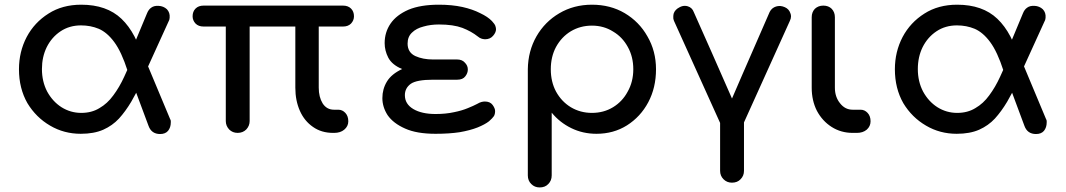

<svg xmlns="http://www.w3.org/2000/svg" viewBox="-20 -571 4581 825"><path d="M327.1 3.9Q254.9 3.9 195.3 -31.2Q134.8 -66.4 97.7 -127.9Q61.5 -191.4 61.5 -273.4Q61.5 -348.6 94.7 -412.1Q127.9 -474.6 188.5 -512.7Q248 -550.8 329.1 -550.8Q438.5 -550.8 502 -490.2Q566.4 -428.7 596.7 -309.6Q574.2 -295.9 528.3 -266.6Q502 -348.6 470.7 -390.6Q440.4 -431.6 404.3 -447.3Q369.1 -461.9 328.1 -461.9Q278.3 -461.9 240.2 -436.5Q202.1 -411.1 180.7 -368.2Q160.2 -326.2 160.2 -274.4Q160.2 -220.7 182.6 -177.7Q206.1 -134.8 244.1 -110.4Q283.2 -85.9 329.1 -85.9Q374 -85.9 407.2 -106.4Q441.4 -126 466.8 -161.1Q493.2 -196.3 513.7 -241.2Q535.2 -286.1 553.7 -335Q566.4 -296.9 590.8 -221.7Q567.4 -174.8 543.9 -133.8Q519.5 -92.8 491.2 -61.5Q462.9 -31.2 423.8 -13.7Q383.8 3.9 327.1 3.9ZM668 4.9Q630.9 4.9 618.2 -30.3Q586.9 -113.3 525.4 -279.3Q543 -293 595.7 -335Q625 -266.6 710.9 -59.6Q712.9 -56.6 713.9 -51.8Q713.9 -46.9 713.9 -44.9Q713.9 -23.4 702.1 -8.8Q690.4 4.9 668 4.9ZM581.1 -208Q566.4 -231.4 523.4 -301.8Q544.9 -354.5 611.3 -512.7Q618.2 -530.3 629.9 -538.1Q641.6 -546.9 661.1 -545.9Q682.6 -544.9 697.3 -531.2Q710.9 -516.6 709 -495.1Q709 -493.2 708 -488.3Q707 -483.4 705.1 -480.5Q664.1 -389.6 581.1 -208Z M1001 0Q979.5 0 964.8 -14.6Q950.2 -30.3 950.2 -50.8Q950.2 -186.5 950.2 -457Q926.8 -457 854.5 -457Q833 -457 820.3 -469.7Q807.6 -483.4 807.6 -501Q807.6 -521.5 820.3 -534.2Q833 -546.9 854.5 -546.9Q1054.7 -546.9 1454.1 -546.9Q1475.6 -546.9 1488.3 -534.2Q1501 -521.5 1501 -501Q1501 -483.4 1488.3 -469.7Q1475.6 -457 1454.1 -457Q1418.9 -457 1349.6 -457Q1349.6 -391.6 1349.6 -194.3Q1349.6 -154.3 1366.2 -127Q1383.8 -99.6 1415 -99.6Q1420.9 -99.6 1433.6 -99.6Q1451.2 -99.6 1463.9 -85.9Q1476.6 -72.3 1476.6 -49.8Q1476.6 -28.3 1459 -13.7Q1442.4 0 1416 0Q1415 0 1411.1 0Q1361.3 0 1325.2 -25.4Q1288.1 -50.8 1268.6 -94.7Q1249 -138.7 1249 -194.3Q1249 -281.2 1249 -457Q1200.2 -457 1052.7 -457Q1052.7 -355.5 1052.7 -50.8Q1052.7 -30.3 1038.1 -14.6Q1023.4 0 1001 0Z M1851.6 3.9Q1770.5 3.9 1720.7 -18.6Q1669.9 -41 1645.5 -76.2Q1623 -111.3 1623 -149.4Q1623 -188.5 1642.6 -220.7Q1662.1 -252.9 1708 -274.4Q1665 -292 1648.4 -323.2Q1632.8 -353.5 1632.8 -385.7Q1632.8 -432.6 1658.2 -469.7Q1683.6 -506.8 1735.4 -529.3Q1787.1 -550.8 1866.2 -550.8Q1921.9 -550.8 1966.8 -541Q2010.7 -531.2 2043 -514.6Q2076.2 -499 2093.8 -480.5Q2105.5 -467.8 2108.4 -460Q2111.3 -451.2 2111.3 -445.3Q2111.3 -431.6 2098.6 -417Q2085.9 -402.3 2064.5 -402.3Q2059.6 -402.3 2050.8 -404.3Q2041 -407.2 2033.2 -414.1Q2004.9 -436.5 1966.8 -451.2Q1927.7 -465.8 1866.2 -465.8Q1830.1 -465.8 1799.8 -457Q1768.6 -449.2 1750 -430.7Q1731.4 -413.1 1731.4 -383.8Q1731.4 -345.7 1764.6 -330.1Q1796.9 -315.4 1840.8 -315.4Q1875 -315.4 1944.3 -315.4Q1965.8 -315.4 1977.5 -301.8Q1990.2 -289.1 1990.2 -272.5Q1990.2 -256.8 1979.5 -243.2Q1968.8 -228.5 1944.3 -228.5Q1909.2 -228.5 1840.8 -228.5Q1770.5 -228.5 1745.1 -210.9Q1719.7 -192.4 1719.7 -162.1Q1719.7 -124 1755.9 -102.5Q1792 -81.1 1851.6 -81.1Q1895.5 -81.1 1930.7 -88.9Q1964.8 -95.7 1990.2 -106.4Q2014.6 -116.2 2029.3 -124Q2041 -130.9 2048.8 -132.8Q2056.6 -134.8 2063.5 -134.8Q2085.9 -134.8 2096.7 -120.1Q2107.4 -105.5 2107.4 -93.8Q2107.4 -81.1 2102.5 -72.3Q2096.7 -63.5 2081.1 -49.8Q2063.5 -36.1 2032.2 -23.4Q2000 -10.7 1955.1 -2.9Q1910.2 3.9 1851.6 3.9Z M2298.8 234.4Q2277.3 234.4 2262.7 219.7Q2248 205.1 2248 182.6Q2248 31.2 2248 -273.4Q2249 -351.6 2285.2 -415Q2321.3 -477.5 2382.8 -513.7Q2445.3 -550.8 2523.4 -550.8Q2602.5 -550.8 2664.1 -514.6Q2726.6 -477.5 2761.7 -415Q2798.8 -351.6 2798.8 -273.4Q2798.8 -194.3 2765.6 -131.8Q2732.4 -69.3 2673.8 -32.2Q2616.2 3.9 2543 3.9Q2484.4 3.9 2434.6 -20.5Q2384.8 -44.9 2350.6 -86.9Q2350.6 2.9 2350.6 182.6Q2350.6 205.1 2335.9 219.7Q2322.3 234.4 2298.8 234.4ZM2523.4 -85.9Q2574.2 -85.9 2614.3 -110.4Q2654.3 -134.8 2676.8 -176.8Q2701.2 -219.7 2701.2 -273.4Q2701.2 -327.1 2677.7 -369.1Q2654.3 -412.1 2614.3 -435.5Q2574.2 -460.9 2523.4 -460.9Q2473.6 -460.9 2432.6 -436.5Q2392.6 -412.1 2369.1 -369.1Q2346.7 -327.1 2346.7 -273.4Q2346.7 -219.7 2369.1 -177.7Q2392.6 -134.8 2432.6 -110.4Q2473.6 -85.9 2523.4 -85.9Z M3126 -1Q3093.8 -1 3078.1 -34.2Q3010.7 -182.6 2876 -481.4Q2872.1 -490.2 2873 -499Q2873 -506.8 2875 -513.7Q2880.9 -530.3 2900.4 -540Q2911.1 -545.9 2922.9 -545.9Q2928.7 -545.9 2935.5 -543.9Q2954.1 -538.1 2960.9 -519.5Q3024.4 -377.9 3149.4 -92.8Q3137.7 -92.8 3101.6 -92.8Q3147.5 -200.2 3287.1 -519.5Q3295.9 -537.1 3314.5 -543Q3333 -548.8 3352.5 -540Q3370.1 -532.2 3376 -514.6Q3378.9 -507.8 3378.9 -501Q3378.9 -491.2 3374 -481.4Q3306.6 -332 3171.9 -34.2Q3157.2 -1 3126 -1ZM3125 213.9Q3103.5 213.9 3088.9 199.2Q3074.2 184.6 3074.2 163.1Q3074.2 85.9 3074.2 -69.3Q3074.2 -91.8 3088.9 -106.4Q3103.5 -120.1 3125 -120.1Q3148.4 -120.1 3162.1 -106.4Q3176.8 -91.8 3176.8 -69.3Q3176.8 8.8 3176.8 163.1Q3176.8 184.6 3162.1 199.2Q3148.4 213.9 3125 213.9Z M3643.6 0Q3593.8 0 3553.7 -25.4Q3513.7 -50.8 3490.2 -94.7Q3467.8 -138.7 3467.8 -194.3Q3467.8 -294.9 3467.8 -497.1Q3467.8 -518.6 3481.4 -533.2Q3496.1 -546.9 3517.6 -546.9Q3540 -546.9 3553.7 -533.2Q3567.4 -518.6 3567.4 -497.1Q3567.4 -396.5 3567.4 -194.3Q3567.4 -154.3 3589.8 -127Q3611.3 -99.6 3643.6 -99.6Q3655.3 -99.6 3677.7 -99.6Q3695.3 -99.6 3708 -85.9Q3720.7 -72.3 3720.7 -49.8Q3720.7 -28.3 3704.1 -13.7Q3687.5 0 3662.1 0Q3655.3 0 3643.6 0Z M4090.8 3.9Q4018.6 3.9 3959 -31.2Q3898.4 -66.4 3861.3 -127.9Q3825.2 -191.4 3825.2 -273.4Q3825.2 -348.6 3858.4 -412.1Q3891.6 -474.6 3952.1 -512.7Q4011.7 -550.8 4092.8 -550.8Q4202.1 -550.8 4265.6 -490.2Q4330.1 -428.7 4360.4 -309.6Q4337.9 -295.9 4292 -266.6Q4265.6 -348.6 4234.4 -390.6Q4204.1 -431.6 4168 -447.3Q4132.8 -461.9 4091.8 -461.9Q4042 -461.9 4003.9 -436.5Q3965.8 -411.1 3944.3 -368.2Q3923.8 -326.2 3923.8 -274.4Q3923.8 -220.7 3946.3 -177.7Q3969.7 -134.8 4007.8 -110.4Q4046.9 -85.9 4092.8 -85.9Q4137.7 -85.9 4170.9 -106.4Q4205.1 -126 4230.5 -161.1Q4256.8 -196.3 4277.3 -241.2Q4298.8 -286.1 4317.4 -335Q4330.1 -296.9 4354.5 -221.7Q4331.1 -174.8 4307.6 -133.8Q4283.2 -92.8 4254.9 -61.5Q4226.6 -31.2 4187.5 -13.7Q4147.5 3.9 4090.8 3.9ZM4431.6 4.9Q4394.5 4.9 4381.8 -30.3Q4350.6 -113.3 4289.1 -279.3Q4306.6 -293 4359.4 -335Q4388.7 -266.6 4474.6 -59.6Q4476.6 -56.6 4477.5 -51.8Q4477.5 -46.9 4477.5 -44.9Q4477.5 -23.4 4465.8 -8.8Q4454.1 4.9 4431.6 4.9ZM4344.7 -208Q4330.1 -231.4 4287.1 -301.8Q4308.6 -354.5 4375 -512.7Q4381.8 -530.3 4393.6 -538.1Q4405.3 -546.9 4424.8 -545.9Q4446.3 -544.9 4460.9 -531.2Q4474.6 -516.6 4472.7 -495.1Q4472.7 -493.2 4471.7 -488.3Q4470.7 -483.4 4468.8 -480.5Q4427.7 -389.6 4344.7 -208Z"/></svg>

Font: Abed
Style: Bold
Weight: 700
Designer: Johan Aakerlund
Version: Version 3.105